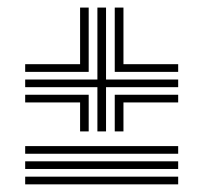

<svg xmlns="http://www.w3.org/2000/svg" viewBox="-20 -592 537 507"><path d="M237.2 -245V-361.8H46.5V-382H237.2V-572H260V-382H450.5V-361.8H260V-245ZM46.5 -402.2V-422.5H191.5V-572H214.2V-402.2ZM283 -402.2V-572H306V-422.5H450.5V-402.2ZM191.5 -245V-321.5H46.5V-341.8H214.2V-245ZM283 -245V-341.8H450.5V-321.5H306V-245ZM46.5 -186V-206.2H450.5V-186ZM46.5 -145.8V-166H450.5V-145.8ZM46.5 -105.2V-125.5H450.5V-105.2Z"/></svg>

Font: Big Shoulders Inline Text
Style: Bold
Weight: 700
Designer: Patric King
Foundry: XO Type Co
Version: Version 1.000